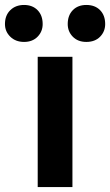

<svg xmlns="http://www.w3.org/2000/svg" viewBox="-63 -754 444 774"><path d="M89 -525H229V0H89ZM-43 -657Q-43 -692 -21.5 -713Q0 -734 34 -734Q68 -734 88.5 -713Q109 -692 109 -657Q109 -627 88.5 -606Q68 -585 34 -585Q0 -585 -21.5 -606Q-43 -627 -43 -657ZM210 -657Q210 -692 230.5 -713Q251 -734 285 -734Q320 -734 340.5 -713Q361 -692 361 -657Q361 -627 340.5 -606Q320 -585 285 -585Q251 -585 230.5 -606Q210 -627 210 -657Z"/></svg>

Font: PT Sans Caption
Style: Bold
Weight: 700
Designer: A.Korolkova, O.Umpeleva, V.Yefimov
Foundry: ParaType Ltd
Version: Version 2.003W OFL